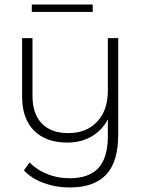

<svg xmlns="http://www.w3.org/2000/svg" viewBox="-20 -649 639 851"><path d="M504 -480V-52Q504 68 450.5 125Q397 182 289 182Q228 182 173.5 162Q119 142 86 106L111 71Q143 104 189 122.5Q235 141 288 141Q375 141 416.5 95.5Q458 50 458 -46V-120Q433 -72 386.5 -44.5Q340 -17 278 -17Q185 -17 131.5 -69.5Q78 -122 78 -221V-480H124V-224Q124 -144 165.5 -101.5Q207 -59 282 -59Q363 -59 410.5 -109.5Q458 -160 458 -246V-480ZM121 -629H391V-596H121Z"/></svg>

Font: Montserrat Ace
Style: Light
Weight: 300
Designer: Julieta Ulanovsky
Foundry: Julieta Ulanovsky
Version: Version 1